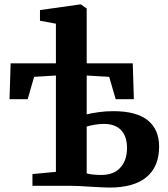

<svg xmlns="http://www.w3.org/2000/svg" viewBox="-20 -839 759 867"><path d="M394.5 4.5Q328 0 299 0H126.5V-53L232.5 -63V-498L134 -492L105 -391H23L28 -553H232.5V-732L160.5 -745.5V-793.5L341 -819H345.5L371.5 -800.5V-553H579.5L584.5 -391H502.5L473 -492L371.5 -498V-322.5Q393 -328 425 -332.5Q457 -337 492 -337Q596 -337 647.2 -295.8Q698.5 -254.5 698.5 -177Q698.5 -86.5 641.5 -39.2Q584.5 8 474.5 8Q465 8 438.2 6.8Q411.5 5.5 394.5 4.5ZM553.5 -171Q553.5 -223 527 -251.2Q500.5 -279.5 449 -279.5Q429 -279.5 407.2 -275.8Q385.5 -272 371.5 -267.5V-56Q396.5 -49 437 -49Q493.5 -49 523.5 -82Q553.5 -115 553.5 -171Z"/></svg>

Font: Merriweather Text
Style: Bold
Weight: 700
Designer: Eben Sorkin
Foundry: Eben Sorkin
Version: Version 2.100